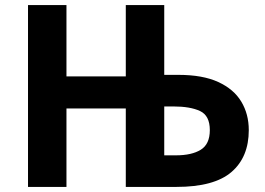

<svg xmlns="http://www.w3.org/2000/svg" viewBox="-20 -734 1042 754"><path d="M90 0V-714H241V-434H474V-714H625V-440H681Q776 -440 837 -412Q898 -384 927.5 -335Q957 -286 957 -223Q957 -117 889 -58.5Q821 0 673 0H474V-308H241V0ZM625 -124H671Q733 -124 768.5 -146Q804 -168 804 -223Q804 -280 765.5 -298Q727 -316 660 -316H625Z"/></svg>

Font: Noto Sans IKEA
Style: Bold
Weight: 600
Designer: Monotype Design Team
Foundry: Monotype Imaging Inc.
Version: Version 2.001